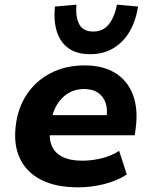

<svg xmlns="http://www.w3.org/2000/svg" viewBox="-20 -791 646 822"><path d="M315 11Q218 11 155.5 -21.5Q93 -54 65.5 -112Q38 -170 47 -248Q55 -326 93.5 -385Q132 -444 196 -477.5Q260 -511 343 -511Q421 -511 473.5 -478.5Q526 -446 549 -385.5Q572 -325 561 -242L557 -212H169L182 -298H451L435 -281Q442 -321 432.5 -349.5Q423 -378 399.5 -394Q376 -410 339 -410Q302 -410 273 -392.5Q244 -375 225.5 -345.5Q207 -316 200 -278L196 -251Q188 -202 200.5 -169.5Q213 -137 246.5 -120Q280 -103 332 -103Q373 -103 415.5 -113.5Q458 -124 490 -145L523 -44Q480 -16 424.5 -2.5Q369 11 315 11ZM366 -559Q308 -559 272.5 -585Q237 -611 223 -657Q209 -703 215 -763L307 -771Q303 -717 319.5 -686.5Q336 -656 379 -656Q421 -656 445.5 -686.5Q470 -717 481 -771L571 -763Q562 -703 535.5 -657Q509 -611 466 -585Q423 -559 366 -559Z"/></svg>

Font: Nunito Sans 8pt ExtraBold
Style: Italic
Weight: 800
Italic angle: -9°
Version: Version 3.101;gftools[0.9.27]